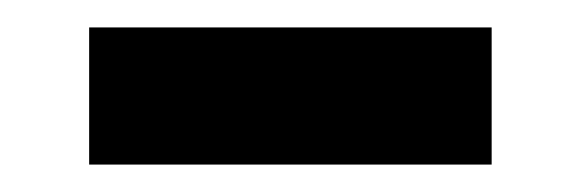

<svg xmlns="http://www.w3.org/2000/svg" viewBox="-20 -667 424 140"><path d="M45 -547V-647H338.5V-547Z"/></svg>

Font: Anek Odia SemiCondensed ExtraBold
Style: Regular
Weight: 800
Width: 4
Designer: Yesha Goshar & Mahesh Sahu (Odia), Yesha Goshar (Latin)
Foundry: Ek Type
Version: Version 1.003